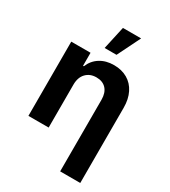

<svg xmlns="http://www.w3.org/2000/svg" viewBox="-228 -876 1054 1188"><g transform="rotate(30 299.0 -282.5)"><path d="M201.2 0H56.6V-530.3H194.3V-437.5H200.2Q218.8 -484.4 260.3 -510.7Q301.8 -537.1 359.4 -537.1Q414.6 -537.1 455.8 -513.2Q497.1 -489.3 519.5 -444.3Q542 -399.4 542 -337.9V199.2H398.4V-312.5Q398.4 -361.8 373.3 -389.4Q348.1 -417 302.7 -417Q257.3 -417 229.2 -387.7Q201.2 -358.4 201.2 -306.6ZM291 -763.7H420.9L339.8 -599.6H254.9Z"/></g></svg>

Font: Pretendard GOV
Style: Bold
Weight: 700
Designer: Base glyphs from Inter by Rasmus Andersson; Hangeul glyphs from Noto Sans CJK(Source Han Sans) by Jang Soo-young and Kan
Foundry: Kil Hyung-jin
Version: Version 1.309